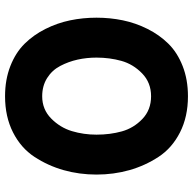

<svg xmlns="http://www.w3.org/2000/svg" viewBox="-22 -730 764 760"><g transform="rotate(90 360.0 -350.0)"><path d="M361 12Q295 12 241.5 -9Q188 -30 153 -65.5Q118 -101 94.5 -148Q71 -195 60.5 -245.5Q50 -296 50 -350Q50 -404 60.5 -454.5Q71 -505 94.5 -552Q118 -599 153 -634.5Q188 -670 241.5 -691Q295 -712 361 -712Q442 -712 504 -680.5Q566 -649 601 -595.5Q636 -542 653.5 -480Q671 -418 671 -350Q671 -282 653.5 -220Q636 -158 601 -104.5Q566 -51 504 -19.5Q442 12 361 12ZM361 -135Q413 -135 449 -170.5Q485 -206 499 -252.5Q513 -299 513 -350Q513 -404 500 -450.5Q487 -497 451 -531.5Q415 -566 361 -566Q307 -566 270.5 -530.5Q234 -495 221 -448.5Q208 -402 208 -350Q208 -311 216 -275Q224 -239 241 -206.5Q258 -174 289 -154.5Q320 -135 361 -135Z"/></g></svg>

Font: Overpass Heavy
Style: Regular
Weight: 900
Designer: Delve Withrington, Thomas Jockin
Foundry: Delve Fonts
Version: Version 3.000;DELV;Overpass